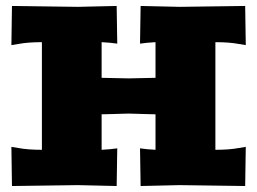

<svg xmlns="http://www.w3.org/2000/svg" viewBox="-20 -621 860 642"><path d="M18.1 -129.9 42 -126Q73.2 -120.1 120.1 -120.1V-480Q73.2 -480 42 -474.1L18.1 -470.2L20 -601.1L240.2 -598.1L370.1 -601.1L372.1 -475.1L348.1 -478Q322.3 -480 319.8 -480V-360.8Q403.8 -358.9 410.2 -358.9Q416 -358.9 500 -360.8V-480Q498 -480 472.2 -478L448.2 -475.1L450.2 -601.1L580.1 -598.1L799.8 -601.1L801.8 -470.2L777.8 -474.1Q746.6 -480 700.2 -480V-120.1Q746.6 -120.1 777.8 -126L801.8 -129.9L799.8 1L580.1 -2L450.2 1L448.2 -125L472.2 -122.1Q498 -120.1 500 -120.1V-238.8Q482.9 -239.3 462.9 -239.7Q442.9 -240.2 429.9 -240.7Q417 -241.2 410.2 -241.2Q403.3 -241.2 390.4 -240.7Q377.4 -240.2 357.2 -239.7Q336.9 -239.3 319.8 -238.8V-120.1Q322.3 -120.1 348.1 -122.1L372.1 -125L370.1 1L240.2 -2L20 1Z"/></svg>

Font: Zantroke
Style: Regular
Weight: 500
Foundry: gluk
Version: Version 0.36